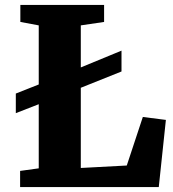

<svg xmlns="http://www.w3.org/2000/svg" viewBox="-20 -763 707 783"><path d="M138 -76.5V-338L44.5 -301.5V-381.5L138 -418.5V-659.5L63 -673.5V-743H404.5V-673.5L309.5 -659.5V-488L475.5 -556.5V-471.5L309.5 -405V-78L497 -88L562.5 -286L656.5 -274L627.5 0H62V-66Z"/></svg>

Font: Merriweather Black
Style: Regular
Weight: 900
Designer: Eben Sorkin
Foundry: Eben Sorkin
Version: Version 2.200;gftools[0.9.31]